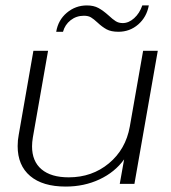

<svg xmlns="http://www.w3.org/2000/svg" viewBox="-20 -677 628 707"><path d="M45 -139Q45 -161 49 -181L103 -490H157L101 -171Q98 -153 98 -138Q98 -83 133 -53.5Q168 -24 233 -24Q319 -24 381 -75.5Q443 -127 458 -211L507 -490H561L475 0H421L437 -90Q403 -43 346.5 -16.5Q290 10 222 10Q137 10 91 -29Q45 -68 45 -139ZM300 -657Q325 -657 342.5 -647.5Q360 -638 380 -620Q395 -606 406 -599Q417 -592 432 -592Q454 -592 474 -610Q494 -628 504 -657H528Q520 -614 489 -587Q458 -560 416 -560Q389 -560 372.5 -569Q356 -578 339 -594Q325 -607 315 -613Q305 -619 289 -619Q261 -619 240 -602.5Q219 -586 212 -560H187Q194 -603 226 -630Q258 -657 300 -657Z"/></svg>

Font: Fahkwang ExtraLight
Style: Italic
Weight: 275
Italic angle: -10°
Designer: Suppakit Chalermlarp | Katatrad Co.,Ltd.
Foundry: Cadson Demak Co.,Ltd.
Version: Version 1.000; ttfautohint (v1.6)